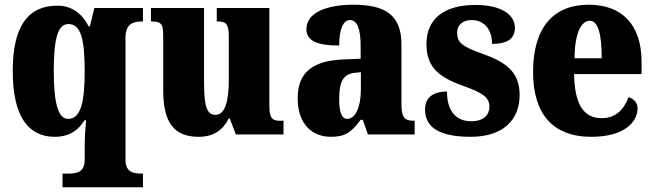

<svg xmlns="http://www.w3.org/2000/svg" viewBox="-20 -570 2773 814"><path d="M245 224H586V166H583C544 166 512 160 512 106V-409C512 -470 545 -479 582 -479H586V-536H380L361 -458H356C329 -512 284 -546 224 -546C100 -546 34 -461 34 -269C34 -76 100 10 212 10C276 10 314 -20 338 -60H345C342 -31 339 15 339 52V108C339 160 306 166 269 166H245ZM269 -66C225 -66 208 -138 208 -268C208 -406 225 -468 270 -468C323 -468 339 -405 339 -267C339 -139 323 -66 269 -66Z M822 10C885 10 925 -18 950 -68H954L980 0H1182V-58H1171C1141 -58 1122 -61 1122 -119V-536H899V-479H902C933 -479 950 -474 950 -418V-232C950 -140 934 -83 893 -83C853 -83 845 -131 845 -226V-536H620V-479H624C669 -479 672 -464 672 -407V-188C672 -55 714 10 822 10Z M1382 10C1445 10 1469 -9 1509 -62H1518L1540 0H1738V-58H1734C1694 -58 1682 -74 1682 -128V-381C1682 -506 1614 -550 1478 -550C1370 -550 1279 -519 1279 -446C1279 -397 1324 -377 1418 -377C1418 -447 1436 -485 1463 -485C1494 -485 1509 -449 1509 -374V-321L1437 -318C1307 -313 1242 -264 1242 -154C1242 -42 1305 10 1382 10ZM1452 -66C1428 -66 1418 -96 1418 -151C1418 -221 1434 -256 1483 -261L1510 -264V-191C1510 -116 1487 -66 1452 -66Z M1975 10C2113 10 2183 -61 2183 -168C2183 -270 2118 -309 2023 -343C1940 -372 1918 -390 1918 -431C1918 -466 1944 -485 1980 -485C2028 -485 2066 -450 2066 -384C2133 -384 2163 -407 2163 -453C2163 -501 2116 -549 1995 -549C1870 -549 1788 -496 1788 -383C1788 -284 1841 -242 1949 -204C2021 -178 2055 -159 2055 -118C2055 -85 2034 -56 1977 -56C1918 -56 1875 -94 1875 -182C1824 -182 1782 -162 1782 -106C1782 -41 1826 10 1975 10Z M2487 10C2629 10 2683 -54 2683 -111C2683 -135 2666 -152 2645 -158C2625 -107 2592 -69 2531 -69C2455 -69 2416 -126 2414 -256H2700V-308C2700 -467 2615 -550 2476 -550C2326 -550 2240 -453 2240 -265C2240 -91 2320 10 2487 10ZM2531 -323H2416C2416 -426 2443 -482 2481 -482C2516 -482 2531 -423 2531 -323Z"/></svg>

Font: Noto Serif Ethiopic Condensed Black
Style: Regular
Weight: 900
Width: 3
Designer: Monotype Design Team
Foundry: Monotype Imaging Inc.
Version: Version 2.102